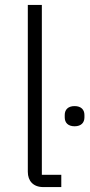

<svg xmlns="http://www.w3.org/2000/svg" viewBox="-20 -760 366 780"><path d="M283 -247C310 -247 323 -262 323 -283V-293C323 -314 310 -329 283 -329C256 -329 243 -314 243 -293V-283C243 -262 256 -247 283 -247ZM229 0V-50H150V-740H93V-62C93 -25 115 0 156 0Z"/></svg>

Font: IBM Plex Arabic Light
Style: Regular
Weight: 300
Designer: Mike Abbink, Paul van der Laan, Pieter van Rosmalen, Wael Morcos, Khajak Apelian
Foundry: Bold Monday
Version: Version 1.0